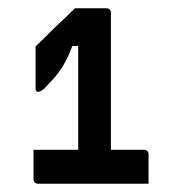

<svg xmlns="http://www.w3.org/2000/svg" viewBox="-20 -806 440 464"><path d="M61 -444H328Q333 -444 336 -441Q339 -438 339 -433Q339 -429 339 -419.5Q339 -410 339 -398Q339 -386 339 -376Q339 -366 339 -362H72Q67 -362 64 -365Q61 -368 61 -373Q61 -380 61 -387Q61 -394 61 -403Q61 -412 61 -423Q61 -434 61 -444ZM248 -396H163L169 -412Q169 -418 169 -423.5Q169 -429 169 -434Q169 -439 169 -442Q169 -444 169 -467.5Q169 -491 169 -525.5Q169 -560 169 -598Q169 -636 169 -670Q169 -704 169 -725L187 -695H138L164 -721Q156 -696 147 -675.5Q138 -655 127 -638.5Q116 -622 99 -605Q87 -591 81.5 -587.5Q76 -584 72 -584Q69 -584 67.5 -586Q66 -588 66 -591V-694Q77 -704 89.5 -716.5Q102 -729 113 -740Q126 -752 138.5 -764Q151 -776 161 -786Q167 -786 178 -786Q189 -786 201 -786Q213 -786 223 -786Q233 -786 238 -786Q242 -786 245 -783Q248 -780 248 -775Q248 -773 248 -745Q248 -717 248 -675Q248 -633 248 -586Q248 -539 248 -497Q248 -455 248 -427Q248 -399 248 -396Z"/></svg>

Font: Recursive Medium
Style: Regular
Weight: 500
Version: Version 1.085